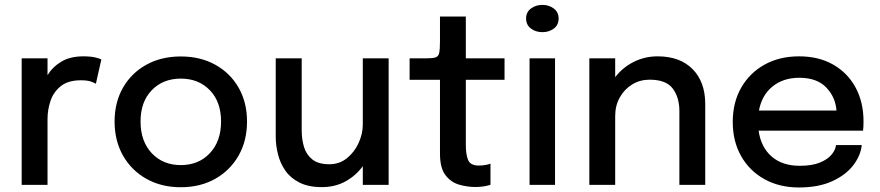

<svg xmlns="http://www.w3.org/2000/svg" viewBox="-20 -776 3694 806"><path d="M71 0V-531H179.5V-460.5Q201 -495.5 238 -517.5Q275 -539.5 329.5 -539.5Q361.5 -539.5 381.2 -534.5Q401 -529.5 405.5 -526.5L382.5 -424.5Q377.5 -428 362.2 -433.5Q347 -439 320 -439Q265.5 -439 234.8 -414Q204 -389 191.8 -351.8Q179.5 -314.5 179.5 -277V0Z M739 10Q657 10 594.2 -25.5Q531.5 -61 496.2 -123.2Q461 -185.5 461 -266Q461 -346 496.2 -407.8Q531.5 -469.5 594.2 -504.2Q657 -539 739 -539Q821 -539 883.8 -504.2Q946.5 -469.5 981.8 -407.8Q1017 -346 1017 -266Q1017 -185.5 981.8 -123.2Q946.5 -61 883.8 -25.5Q821 10 739 10ZM739 -83Q814 -83 861 -133Q908 -183 908 -266Q908 -348.5 861 -397.2Q814 -446 739 -446Q664 -446 617 -397.2Q570 -348.5 570 -266Q570 -183 617 -133Q664 -83 739 -83Z M1331 9.5Q1274.5 9.5 1236.8 -9.8Q1199 -29 1177.5 -60.2Q1156 -91.5 1146.8 -128.8Q1137.5 -166 1137.5 -201.5V-531H1246.5V-229Q1246.5 -190.5 1256.5 -158.2Q1266.5 -126 1291.8 -106.2Q1317 -86.5 1362.5 -86.5Q1405 -86.5 1436.5 -112Q1468 -137.5 1485.5 -176Q1503 -214.5 1503 -253.5V-531H1611.5V0H1503V-78.5Q1474.5 -39 1430.8 -14.8Q1387 9.5 1331 9.5Z M1975.5 9Q1940.5 9 1906.2 -1.2Q1872 -11.5 1849.5 -41.5Q1827 -71.5 1827 -131V-441H1699.5V-531H1766.5Q1795 -531 1807.8 -534.8Q1820.5 -538.5 1823.8 -553.8Q1827 -569 1827 -604V-706.5H1935.5V-531H2098V-441H1935.5V-167Q1935.5 -127 1945.2 -104Q1955 -81 1990 -81Q2005 -81 2018.5 -83.5Q2032 -86 2039 -89V-0.5Q2030 3 2013.5 6Q1997 9 1975.5 9Z M2257 -641Q2229 -641 2208.8 -656.2Q2188.5 -671.5 2188.5 -698.5Q2188.5 -725 2208.8 -740.2Q2229 -755.5 2257 -755.5Q2284.5 -755.5 2304.8 -740.2Q2325 -725 2325 -698.5Q2325 -671 2304.8 -656Q2284.5 -641 2257 -641ZM2203 0V-531H2310V0Z M2454 0V-531H2562.5V-452Q2593.5 -492.5 2640 -516Q2686.5 -539.5 2740.5 -539.5Q2834.5 -539.5 2887.5 -485.8Q2940.5 -432 2940.5 -339.5V0H2832V-309.5Q2832 -367.5 2804 -404.5Q2776 -441.5 2707 -441.5Q2666.5 -441.5 2633.8 -421.5Q2601 -401.5 2581.8 -367Q2562.5 -332.5 2562.5 -289.5V0Z M3597.5 -167Q3593.5 -124 3562.5 -83Q3531.5 -42 3474 -15.5Q3416.5 11 3334 11Q3251.5 11 3188.8 -24Q3126 -59 3091 -121Q3056 -183 3056 -264Q3056 -346 3091.5 -408Q3127 -470 3189.8 -504.8Q3252.5 -539.5 3334.5 -539.5Q3417.5 -539.5 3478.2 -504.5Q3539 -469.5 3572 -408Q3605 -346.5 3605 -266.5Q3605 -257.5 3604.5 -244.8Q3604 -232 3603 -227.5H3164.5Q3174.5 -158 3219.2 -119Q3264 -80 3337.5 -80Q3389 -80 3421.8 -93.5Q3454.5 -107 3471 -127Q3487.5 -147 3489.5 -167ZM3335.5 -449.5Q3268 -449.5 3223 -413Q3178 -376.5 3166 -312H3491.5Q3487.5 -368 3448.5 -408.8Q3409.5 -449.5 3335.5 -449.5Z"/></svg>

Font: Epilogue Medium
Style: Regular
Weight: 500
Designer: Tyler Finck
Foundry: Etcetera Type Co
Version: Version 2.111; ttfautohint (v1.8.3)